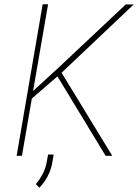

<svg xmlns="http://www.w3.org/2000/svg" viewBox="-20 -731 647 901"><path d="M249.5 -372.6 129.4 -268.6 83 0H58.1L180.2 -710.9H205.6L135.3 -304.2L255.9 -414.6L570.3 -710.4L607.4 -710L269 -389.6L506.8 0H475.6ZM225.6 31.7Q213.4 98.6 165 149.9L148.4 133.3Q167 110.4 179.9 85.9Q192.9 61.5 198.7 32.7L205.6 -5.9H231.9Z"/></svg>

Font: Roboto Mono Thin
Style: Italic
Weight: 250
Designer: Google
Version: Version 2.000985; 2015; ttfautohint (v1.3)